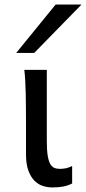

<svg xmlns="http://www.w3.org/2000/svg" viewBox="-20 -801 373 833"><path d="M239.3 -68.4Q253.4 -68.4 266.1 -71Q278.8 -73.7 293 -80.6V-4.9Q272.9 4.9 253.2 8.5Q233.4 12.2 207.5 12.2Q186 12.2 165.5 5.6Q145 -1 128.9 -17.6Q112.8 -34.2 102.8 -61.8Q92.8 -89.4 92.8 -131.8V-258.8Q92.8 -294.4 92.5 -329.1Q92.3 -363.8 91.6 -394.8Q90.8 -425.8 89.4 -452.4Q87.9 -479 85.4 -498H183.1V-188Q183.1 -150.4 186.8 -127Q190.4 -103.5 197.5 -90.6Q204.6 -77.6 215.1 -73Q225.6 -68.4 239.3 -68.4ZM333.5 -781.2 128.4 -571.3H50.3L221.2 -781.2Z"/></svg>

Font: Andika DR AuSIL
Style: Regular
Weight: 400
Designer: Annie Olsen & Victor Gaultney
Foundry: SIL International
Version: Version 0.003